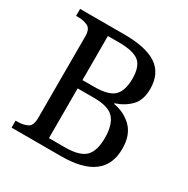

<svg xmlns="http://www.w3.org/2000/svg" viewBox="-162 -857 978 1000"><g transform="rotate(30 327.0 -357.0)"><path d="M38 0V-42H51Q85 -42 109 -54.5Q133 -67 133 -114V-604Q133 -648 108.5 -660Q84 -672 51 -672H38V-714H306Q436 -714 499.5 -670.5Q563 -627 563 -535Q563 -468 527.5 -431.5Q492 -395 439 -378V-374Q507 -362 550 -317.5Q593 -273 593 -193Q593 0 336 0ZM303 -399Q391 -399 423.5 -431Q456 -463 456 -535Q456 -609 421 -636.5Q386 -664 301 -664H234V-399ZM331 -50Q416 -50 451 -83Q486 -116 486 -196Q486 -274 453.5 -311.5Q421 -349 333 -349H234V-50Z"/></g></svg>

Font: NotoSerif-Regular
Style: Regular
Weight: 400
Designer: Monotype Design Team
Foundry: Monotype Imaging Inc.
Version: Version 2.007; ttfautohint (v1.8) -l 8 -r 50 -G 200 -x 14 -D